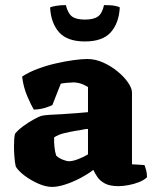

<svg xmlns="http://www.w3.org/2000/svg" viewBox="-20 -732 614 755"><path d="M185 3Q160 3 130.5 -10Q101 -23 76.5 -41.5Q52 -60 42 -77Q38 -95 36.5 -117.5Q35 -140 35 -157Q35 -173 36 -185.5Q37 -198 39 -206Q51 -221 71.5 -236Q92 -251 112 -262Q132 -273 141 -276Q151 -279 175.5 -280.5Q200 -282 223 -283Q258 -285 287 -287.5Q316 -290 326 -291V-390Q307 -401 293.5 -404.5Q280 -408 270 -408Q261 -408 244.5 -406.5Q228 -405 219 -403L186 -319Q179 -315 159 -308.5Q139 -302 113 -301Q103 -317 87.5 -353Q72 -389 67 -431Q93 -448 127.5 -461Q162 -474 199 -482.5Q236 -491 269 -495.5Q302 -500 323 -500Q355 -500 386 -486Q417 -472 442.5 -451Q468 -430 483.5 -407.5Q499 -385 499 -368V-86L548 -83Q551 -76 554.5 -63.5Q558 -51 558 -35Q547 -24 527 -16Q507 -8 485 -4Q463 0 446 0Q412 0 392.5 -10.5Q373 -21 363 -36Q353 -51 347 -64Q325 -47 295.5 -31.5Q266 -16 236.5 -6.5Q207 3 185 3ZM252 -98Q266 -98 288 -106.5Q310 -115 326 -125V-225Q316 -225 306 -222.5Q296 -220 280 -218Q256 -214 233 -208.5Q210 -203 193 -192Q192 -176 194 -155.5Q196 -135 201 -120Q212 -110 227 -104Q242 -98 252 -98ZM314 -569Q244 -569 212 -605.5Q180 -642 177 -703Q183 -706 200.5 -709Q218 -712 239 -712Q247 -679 263.5 -667Q280 -655 314 -655Q348 -655 365 -667Q382 -679 389 -712Q418 -712 432 -709Q446 -706 451 -703Q448 -642 416 -605.5Q384 -569 314 -569Z"/></svg>

Font: Texturina Black
Style: Regular
Weight: 900
Designer: Guillermo Torres Carreño
Foundry: Omnibus-Type
Version: Version 1.002; ttfautohint (v1.8.3)